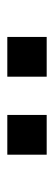

<svg xmlns="http://www.w3.org/2000/svg" viewBox="164 -874 145 512"><g transform="rotate(90 236.0 -618.5)"><path d="M287 -566V-671H393V-566ZM79 -566V-671H185V-566ZM131.5 -613H131V-623H131.5ZM340.5 -613H340V-623H340.5Z"/></g></svg>

Font: Tourney Black
Style: Regular
Weight: 900
Version: Version 1.015